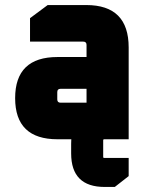

<svg xmlns="http://www.w3.org/2000/svg" viewBox="-20 -552 594 761"><path d="M208 0Q40 0 40 -163Q40 -326 208 -326H323V-374Q323 -387 310 -387H99V-480L169 -532H322Q490 -532 490 -364V0ZM207 -158Q207 -145 220 -145H323V-200H220Q207 -200 207 -187ZM262 18Q262 -115 395 -115H413V0H393Q389 0 389 4V70Q389 74 393 74H490V146L435 189H395Q262 189 262 56Z"/></svg>

Font: Oxanium ExtraLight ExtraBold
Style: Regular
Weight: 800
Version: Version 2.000